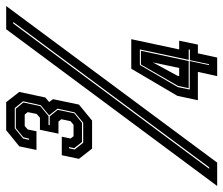

<svg xmlns="http://www.w3.org/2000/svg" viewBox="-108 -668 740 637"><g transform="rotate(-90 262.5 -350.0)"><path d="M87.5 -415 53.5 -458.5 65.5 -515.5H127L121 -486.5L128.5 -476.5H166.5L178.5 -486.5L185 -517L177 -526.5H137L150 -588H190L202.5 -599L208.5 -628.5L200.5 -638.5H162.5L151 -628.5L145 -599.5H83L95 -656.5L148.5 -700H241.5L275.5 -656.5L257 -570L242 -557.5L251.5 -544.5L233.5 -458.5L180.5 -415ZM107 -444.5H173.5L207.5 -472.5L220 -529.5L198 -557.5L231.5 -585.5L244.5 -644L222 -671.5H155L121 -644L116.5 -624H120.5L125 -643L155.5 -668H219.5L240.5 -643L228.5 -587L195.5 -559.5H166L165 -555.5H194.5L216 -529L204.5 -474L173 -448.5H109.5L89 -474L92.5 -491.5H88.5L84.5 -472.5ZM-36.5 0 483.5 -700H560.5L41 0ZM20.5 -26.5H25.5L507.5 -676.5H502.5ZM328 0 342 -64H248L262.5 -132L352.5 -285H450.5L416.5 -126H445.5L432.5 -64H403.5L389.5 0ZM364.5 -27H367.5L381 -90.5H415.5L416.5 -94.5H382L416.5 -256.5H365L291.5 -130.5L283.5 -91H378ZM288 -94.5 295.5 -130 366.5 -253H412L378 -94.5ZM328 -126H355L373.5 -213.5L329.5 -132.5Z"/></g></svg>

Font: Tourney Condensed ExtraBold
Style: Italic
Weight: 800
Width: 3
Italic angle: -12°
Designer: Tyler Finck
Foundry: Etcetera Type Co
Version: Version 1.010; ttfautohint (v1.8.3)